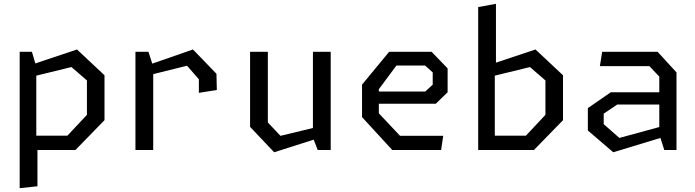

<svg xmlns="http://www.w3.org/2000/svg" viewBox="-20 -785 3640 1005"><path d="M83 200V-514H147L165 -453L383 -526L527 -391V-156L375 0H176V190ZM170 -75H333L435 -184V-364L354 -434L170 -389Z M1021 -299V-370L959 -441L782 -397V0H689V-514H757L777 -452L990 -526L1113 -399L1115 -314Z M1382 -514V-144L1448 -74L1618 -115V-514H1711V0H1643L1622 -54L1415 12L1289 -121V-514Z M2033 0 1875 -172V-342L2017 -514H2239L2323 -427V-302L2261 -242H1963V-192L2074 -74H2300L2289 0ZM1963 -306H2206L2245 -342V-406L2205 -442H2055L1963 -318Z M2483 0V-748L2576 -765V-457L2783 -526L2927 -391V-156L2775 0ZM2570 -75H2733L2835 -184V-364L2754 -434L2570 -389Z M3457 0 3437 -63 3190 12 3057 -102V-219L3177 -302H3431V-384L3379 -439H3120L3132 -514H3422L3521 -406V0ZM3140 -135 3222 -63 3431 -120V-238H3211L3140 -190Z"/></svg>

Font: Moralerspace Krypton JPDOC
Style: Regular
Weight: 400
Version: v0.0.6; ttfautohint (v1.8.4.7-5d5b-dirty) -l 6 -r 45 -G 200 